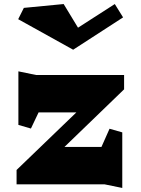

<svg xmlns="http://www.w3.org/2000/svg" viewBox="-20 -912 696 950"><path d="M482 -185 522 -275 585 -257V18L497 0H62V-71L358 -356H171L133 -276L71 -294V-559L158 -541H594V-470L299 -185ZM342 -666 70 -817 98 -873 295 -892 366 -775 548 -892 589 -826Z"/></svg>

Font: Inknut Antiqua ExtraBold
Style: Regular
Weight: 800
Designer: Claus Eggers Sørensen
Foundry: Claus Eggers Sørensen
Version: Version 1.003; ttfautohint (v1.8.2) -l 8 -r 50 -G 200 -x 14 